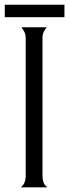

<svg xmlns="http://www.w3.org/2000/svg" viewBox="-77 -800 295 820"><path d="M32.7 -639.6Q32.7 -652.3 27.1 -663.3Q21.5 -674.3 14.6 -683.6H122.6Q114.7 -674.3 109.6 -663.3Q104.5 -652.3 104.5 -639.6V-46.4Q104.5 -33.2 109.1 -20.5Q113.8 -7.8 126 0H11.7Q22.9 -8.3 27.8 -20.8Q32.7 -33.2 32.7 -46.4ZM-56.6 -779.8H198.2V-726.6H-56.6Z"/></svg>

Font: XAYAX
Style: Regular
Weight: 400
Designer: Peter Wiegel
Foundry: Peter Wiegel
Version: Version 1.000 2009 initial release